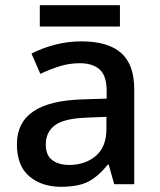

<svg xmlns="http://www.w3.org/2000/svg" viewBox="-20 -708 615 738"><path d="M293 -549Q395 -549 445.5 -504.5Q496 -460 496 -365V0H419L398 -75H394Q359 -31 320.5 -10.5Q282 10 214 10Q141 10 93 -30Q45 -70 45 -154Q45 -236 107 -279Q169 -322 297 -326L390 -329V-358Q390 -417 363 -441Q336 -465 287 -465Q246 -465 208 -453Q170 -441 135 -424L101 -502Q139 -522 189 -535.5Q239 -549 293 -549ZM317 -256Q226 -253 191 -226.5Q156 -200 156 -153Q156 -111 181 -92.5Q206 -74 246 -74Q307 -74 348 -108.5Q389 -143 389 -212V-259ZM441 -688V-606H133V-688Z"/></svg>

Font: Noto Sans Kawi Medium
Style: Regular
Weight: 500
Designer: Fadhl Haqq
Version: Version 1.000